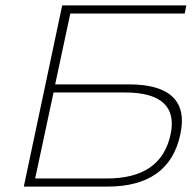

<svg xmlns="http://www.w3.org/2000/svg" viewBox="-20 -690 709 710"><path d="M68 0H377C529 0 620 -64 647 -194C673 -314 610 -378 457 -378H184L240 -640H663L669 -670H210ZM110 -30 178 -348H443C577 -348 632 -294 611 -194C588 -84 509 -30 375 -30Z"/></svg>

Font: LT Wave Text Thin Italic
Style: Regular
Weight: 100
Designer: Daniel Lyons
Version: Version 2.5 (Glyphs App)